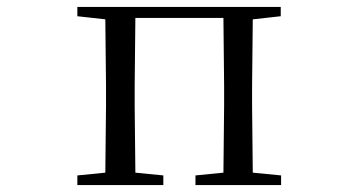

<svg xmlns="http://www.w3.org/2000/svg" viewBox="-20 -536 1040 556"><path d="M204 -489 285 -480 287 -288V-229L285 -36L204 -28V0H453V-28L372 -36L370 -229V-288L372 -484H627L629 -288V-229L627 -36L546 -28V0H794V-28L712 -36L710 -229V-288L712 -480L793 -489V-516H204Z"/></svg>

Font: Harano Aji Mincho TW
Style: Regular
Weight: 400
Foundry: Masamichi Hosoda
Version: HaranoAjiMinchoTW-Regular version 20230610;ttx 4.39.4